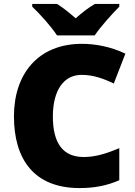

<svg xmlns="http://www.w3.org/2000/svg" viewBox="-20 -947 689 977"><path d="M270 -767H462C493 -813 553 -879 587 -913V-927H463C428 -907 400 -884 365 -854C330 -884 305 -905 270 -927H144V-913C182 -877 240 -813 270 -767ZM395 -566C455 -566 507 -547 559 -522L618 -674C545 -709 466 -724 397 -724C174 -724 51 -571 51 -355C51 -138 152 10 385 10C459 10 524 -2 587 -30V-193C527 -168 469 -148 406 -148C300 -148 249 -219 249 -354C249 -487 304 -566 395 -566Z"/></svg>

Font: Noto Sans Canadian Aboriginal Black
Style: Regular
Weight: 900
Designer: Monotype Design Team, Typotheque's Kevin King
Foundry: Monotype Imaging Inc.
Version: Version 2.004